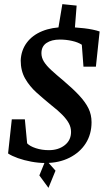

<svg xmlns="http://www.w3.org/2000/svg" viewBox="-20 -776 520 927"><path d="M199 11Q166 11 131 4.5Q96 -2 66.5 -12.5Q37 -23 19 -35L37 -200H100L111 -84Q124 -70 153 -60.5Q182 -51 216 -51Q262 -51 292.5 -75Q323 -99 323 -139Q323 -161 312.5 -180.5Q302 -200 281 -221.5Q260 -243 229 -267Q191 -298 157 -328.5Q123 -359 101.5 -396.5Q80 -434 80 -484Q82 -533 109 -569.5Q136 -606 183.5 -625.5Q231 -645 294 -645Q341 -645 386.5 -639.5Q432 -634 461 -624L443 -454H383L375 -560Q357 -572 328 -578.5Q299 -585 269 -585Q229 -585 204.5 -568.5Q180 -552 180 -519Q180 -498 192 -478.5Q204 -459 228 -437Q252 -415 288 -385Q334 -346 363.5 -314Q393 -282 407.5 -252Q422 -222 422 -186Q422 -128 394 -84Q366 -40 315.5 -14.5Q265 11 199 11ZM214 131 170 71 201 -5 248 48ZM258 -618 281 -756 350 -749 340 -621Z"/></svg>

Font: Faustina SemiBold
Style: Italic
Weight: 600
Italic angle: -8°
Designer: Alfonso Garcia
Foundry: http://www.omnibus-type.com
Version: Version 1.200